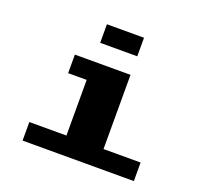

<svg xmlns="http://www.w3.org/2000/svg" viewBox="-145 -1170 1290 1216"><g transform="rotate(20 500.0 -562.5)"><path d="M375 -875V-1000H625V-875ZM125 -125V-250H375V-625H250V-750H625V-250H875V-125Z"/></g></svg>

Font: Press Start 2P
Style: Regular
Weight: 400
Designer: CodeMan38
Foundry: CodeMan38
Version: Version 3.000